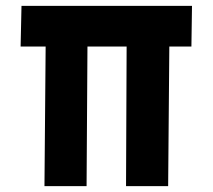

<svg xmlns="http://www.w3.org/2000/svg" viewBox="-20 -632 722 652"><path d="M53 -612H632L630 -474H555L551 0H408L410 -474H277L274 0H131L135 -474H50Z"/></svg>

Font: Covid19
Style: Regular
Weight: 400
Designer: Peter Wiegel
Foundry: (c) CAT - Ing. Peter Wiegel.  for Rudolf Maass + Partner GmbH
Version: Version 001.000